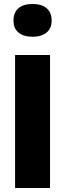

<svg xmlns="http://www.w3.org/2000/svg" viewBox="-20 -947 328 967"><path d="M56 -670V0H232V-670ZM48 -842C48 -793 81 -762 144 -762C206 -762 240 -793 240 -842V-845C240 -896 206 -927 144 -927C81 -927 48 -896 48 -845Z"/></svg>

Font: LT Wave Black
Style: Regular
Weight: 900
Designer: Daniel Lyons
Version: Version 2.5 (Glyphs App)